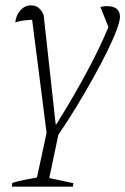

<svg xmlns="http://www.w3.org/2000/svg" viewBox="-20 -503 468 717"><path d="M190 -38Q322 -250 385 -402L355 -477Q360 -478 364.5 -479Q369 -480 379 -480Q428 -480 428 -440Q428 -424 415 -389.5Q402 -355 379 -308.5Q356 -262 326.5 -209Q297 -156 264 -102Q231 -48 198 0L164 162L254 181L252 194H24L26 180Q49 173 72 168.5Q95 164 118 160L154 -7L100 -429Q61 -428 37 -419Q40 -447 56.5 -465Q73 -483 96 -483Q128 -483 143 -447L188 -38Z"/></svg>

Font: Piazzolla ExtraLight
Style: Italic
Weight: 200
Italic angle: -11.3°
Designer: Juan Pablo del Peral
Foundry: Huerta Tipografica
Version: Version 1.330